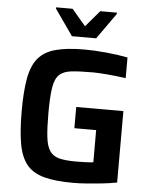

<svg xmlns="http://www.w3.org/2000/svg" viewBox="-60 -953 789 1010"><g transform="rotate(5 334.5 -448.0)"><path d="M364 8Q270 8 210.5 -8Q151 -24 119 -63Q87 -102 74.5 -170.5Q62 -239 62 -344Q62 -449 74.5 -517.5Q87 -586 119.5 -625Q152 -664 211.5 -680Q271 -696 364 -696Q414 -696 477.5 -690Q541 -684 592 -674V-565Q540 -572 492.5 -576Q445 -580 419 -580Q348 -580 305.5 -575.5Q263 -571 240.5 -549.5Q218 -528 210.5 -479.5Q203 -431 203 -344Q203 -267 208.5 -219.5Q214 -172 231 -147Q248 -122 281 -113.5Q314 -105 369 -105Q393 -105 419 -106Q445 -107 461 -109V-279H346V-391H595V-14Q560 -7 519 -2.5Q478 2 437.5 5Q397 8 364 8ZM291 -760 195 -897V-904H282L355 -818L428 -904H516V-897L419 -760Z"/></g></svg>

Font: Saira SemiBold
Style: Regular
Weight: 600
Designer: Hector Gatti with collaboration of the Omnibus-Type team
Foundry: Omnibus-Type
Version: Version 1.100; ttfautohint (v1.8.3)